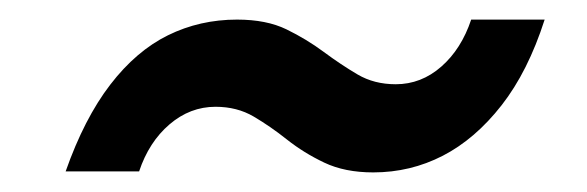

<svg xmlns="http://www.w3.org/2000/svg" viewBox="-20 -417 599 196"><path d="M361 -241Q332 -241 311 -251Q290 -261 273 -274.5Q256 -288 239 -298Q222 -308 200 -308Q174 -308 153 -290Q132 -272 122 -242H47Q66 -296 92.5 -330.5Q119 -365 151.5 -381Q184 -397 222 -397Q252 -397 272.5 -387Q293 -377 310.5 -364Q328 -351 345 -341Q362 -331 384 -331Q410 -331 430.5 -349Q451 -367 461 -397H536Q519 -344 492 -309.5Q465 -275 432 -258Q399 -241 361 -241Z"/></svg>

Font: DM Sans 28pt Medium
Style: Italic
Weight: 500
Italic angle: -10°
Version: Version 4.004;gftools[0.9.30]